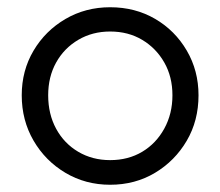

<svg xmlns="http://www.w3.org/2000/svg" viewBox="-20 -500 608 530"><path d="M284 10Q216 10 160.5 -23Q105 -56 72.5 -112Q40 -168 40 -237Q40 -305 72.5 -360Q105 -415 160.5 -447.5Q216 -480 284 -480Q353 -480 408 -448Q463 -416 495.5 -360.5Q528 -305 528 -237Q528 -167 495.5 -111.5Q463 -56 408 -23Q353 10 284 10ZM284 -58Q334 -58 372.5 -81Q411 -104 433.5 -145Q456 -186 456 -237Q456 -288 433.5 -327.5Q411 -367 372.5 -390Q334 -413 284 -413Q235 -413 196 -390Q157 -367 135 -327.5Q113 -288 113 -237Q113 -185 135 -144.5Q157 -104 196 -81Q235 -58 284 -58Z"/></svg>

Font: Outfit-Light
Style: Regular
Weight: 300
Designer: Rodrigo Fuenzalida
Foundry: fragTYPE
Version: Version 1.000